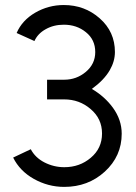

<svg xmlns="http://www.w3.org/2000/svg" viewBox="-20 -544 541 764"><path d="M233.8 -524Q172.7 -524 120 -493.5Q68 -463.2 46.2 -412.7L117 -380.7Q130.2 -410.3 161.7 -427.7Q193.5 -445.7 233.8 -445.7Q285.3 -445.7 321.7 -416Q359 -386.3 359 -336.7Q359 -289.3 321.2 -257.7Q284.2 -226.8 235.5 -226.8H167.3V-148.5H235.5Q296 -148.5 340.7 -110Q386 -71.7 386 -12.7Q386 46.3 341.2 83.8Q297.2 121.3 235.8 121.3Q194.2 121.3 156.7 102.2Q120 83.2 102.5 49.8L32.3 83Q58.7 136.2 114 167.5Q171 199.7 235.5 199.7Q330.5 199.7 397 139Q464.3 77.3 464.3 -12Q464.3 -67.2 429.2 -115.5Q396.5 -160.2 345.5 -190.2Q394.2 -225.5 416.8 -264.7Q437.2 -300 437.3 -337Q437.3 -417.8 376.8 -471Q317 -524 233.8 -524Z"/></svg>

Font: Unageo Variable
Style: Regular
Weight: 300
Designer: Richard Sepsi
Foundry: Richard Sepsi
Version: Version 2.200